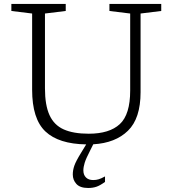

<svg xmlns="http://www.w3.org/2000/svg" viewBox="-20 -727 882 980"><path d="M440.5 40.5Q419 82 412.2 104Q405.5 126 405.5 142.5Q405.5 165.5 418.8 178.8Q432 192 455.5 192Q470.5 192 483.2 188.2Q496 184.5 516 173.5V201.5Q490.5 220 472 226.2Q453.5 232.5 430 232.5Q389 232.5 370.2 212.2Q351.5 192 351.5 163.5Q351.5 141.5 359.5 118.5Q367.5 95.5 393.5 53.5L420 10Q279.5 8 211.8 -56Q144 -120 144 -269V-658L38 -671V-707H315.5V-671L209.5 -658V-276Q209.5 -190 232.8 -139.2Q256 -88.5 305.2 -66.5Q354.5 -44.5 433 -44.5Q538.5 -44.5 591.5 -93.5Q644.5 -142.5 644.5 -265V-658L538.5 -671V-707H803V-671L697.5 -658V-256.5Q697.5 -122.5 633.2 -59.8Q569 3 456 9.5Z"/></svg>

Font: Newsreader 6pt Light
Style: Regular
Weight: 300
Designer: Hugues Gentile
Foundry: Production Type
Version: Version 1.003; ttfautohint (v1.8.3)